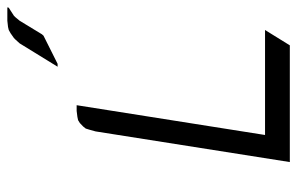

<svg xmlns="http://www.w3.org/2000/svg" viewBox="-164 -650 814 526"><g transform="rotate(-90 243.0 -387.0)"><path d="M62 0 146 -532.2 150.9 -549.8 153.8 -559.1 159.2 -565.9 168.9 -575.2 176.8 -580.1 186 -582 202.1 -584H217.8L136.2 -67.9H423.8L381.8 0ZM323.2 -636.2 387.2 -740.2 397.9 -752 401.9 -755.9 415 -765.1 423.8 -770 432.1 -772 449.2 -773.9H485.8L484.9 -770L477.1 -765.1L462.9 -755.9L459 -752L449.2 -740.2L412.1 -679.2L408.2 -674.8L331.1 -636.2Z"/></g></svg>

Font: Petahja
Style: Italic
Weight: 400
Designer: T. Christopher White
Version: Version 1.1